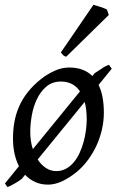

<svg xmlns="http://www.w3.org/2000/svg" viewBox="-27 -732 475 782"><path d="M96.2 -194.8Q96.2 -175.8 98.9 -158Q101.6 -140.1 106.9 -124.5L298.8 -359.9Q271.5 -399.9 221.2 -399.9Q186 -399.9 162.1 -379.6Q138.2 -359.4 123.5 -328.6Q108.9 -297.9 102.5 -262Q96.2 -226.1 96.2 -194.8ZM326.2 -246.1Q326.2 -285.2 317.9 -316.9L126.5 -82.5Q140.6 -60.5 159.9 -47.9Q179.2 -35.2 202.1 -35.2Q224.6 -35.2 242.4 -45.2Q260.3 -55.2 274.2 -72Q288.1 -88.9 297.9 -110.6Q307.6 -132.3 314 -155.8Q320.3 -179.2 323.2 -202.6Q326.2 -226.1 326.2 -246.1ZM396 -272.9Q396 -240.2 388.7 -206.8Q381.3 -173.3 367.2 -141.8Q353 -110.4 332.3 -81.8Q311.5 -53.2 284.2 -30.8Q271.5 -20.5 257.3 -11.2Q243.2 -2 228.5 5.1Q213.9 12.2 198.7 16.1Q183.6 20 168.9 20Q139.6 20 116.2 9.3Q92.8 -1.5 75.2 -20L62 -3.9Q57.6 0 49.8 5.1Q42 10.3 33.4 15.1Q24.9 20 16.8 24.2Q8.8 28.3 2.9 29.8L-6.8 15.1L50.3 -55.2Q38.1 -78.6 32 -107.2Q25.9 -135.7 25.9 -168Q25.9 -203.1 31.7 -235.6Q37.6 -268.1 50.8 -298.3Q64 -328.6 85.9 -356.4Q107.9 -384.3 140.1 -410.2Q165 -429.7 194.8 -443.4Q224.6 -457 254.9 -457Q285.6 -457 309.1 -448Q332.5 -439 349.1 -422.4L358.9 -434.1Q372.6 -442.4 387.9 -453.1Q403.3 -463.9 417 -467.8L428.2 -452.1L374.5 -386.2Q385.7 -363.3 390.9 -334.7Q396 -306.2 396 -272.9ZM416 -670.9 242.7 -501Q234.9 -502.9 231.2 -506.3Q227.5 -509.8 220.7 -518.1L353.5 -712.4Q358.4 -710.9 366 -708.7Q373.5 -706.5 381.8 -703.9Q390.1 -701.2 397.5 -698.2Q404.8 -695.3 408.7 -692.9Z"/></svg>

Font: Gentium Plus Am
Style: Italic
Weight: 400
Italic angle: -8°
Designer: J. Victor Gaultney, Annie Olsen, Iska Routamaa, Becca Hirsbrunner
Foundry: SIL International
Version: Version 5.000